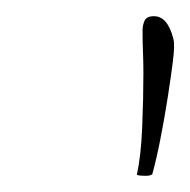

<svg xmlns="http://www.w3.org/2000/svg" viewBox="-20 -600 235 237"><path d="M160 -383Q148 -383 149 -385Q154 -407 155.5 -442.5Q157 -478 157 -509Q157 -523 156.5 -535.5Q156 -548 156 -556V-563Q156 -569 158.5 -574.5Q161 -580 170 -580Q187 -580 194 -552Q196 -545 193.5 -525Q191 -505 187 -479.5Q183 -454 178 -428.5Q173 -403 168 -385Q166 -383 160 -383Z"/></svg>

Font: Lavishly Yours
Style: Regular
Weight: 400
Designer: Robert E. Leuschke
Foundry: Robert E. Leuschke
Version: Version 1.010; ttfautohint (v1.8.3)